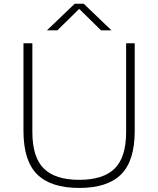

<svg xmlns="http://www.w3.org/2000/svg" viewBox="-20 -964 819 994"><path d="M390 9Q243.5 9 172.5 -61.2Q101.5 -131.5 101.5 -286.5V-740H147.5V-281Q147.5 -150 206.8 -91.5Q266 -33 390 -33Q514.5 -33 573.8 -91.5Q633 -150 633 -281V-740H677.5V-286.5Q677.5 -131.5 607 -61.2Q536.5 9 390 9ZM223 -807 366.5 -944.5H413.5L557 -807H503L390 -918L277 -807Z"/></svg>

Font: Encode Sans Expanded ExtraLight
Style: Regular
Weight: 200
Width: 7
Designer: Multiple Designers
Foundry: Impallari Type
Version: Version 3.000; ttfautohint (v1.8.3) -l 8 -r 50 -G 200 -x 14 